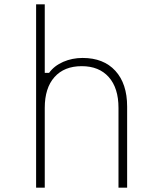

<svg xmlns="http://www.w3.org/2000/svg" viewBox="-20 -868 740 888"><path d="M147 0V-848H187V-531H207Q231 -564 272.5 -582Q314 -600 362 -600Q459 -600 513.5 -540.5Q568 -481 568 -375V0H528V-369Q528 -461 483 -511.5Q438 -562 358 -562Q277 -562 232 -511.5Q187 -461 187 -369V0Z"/></svg>

Font: Martian Mono Thin
Style: Regular
Weight: 100
Monospace: yes
Designer: Roman Shamin
Foundry: Evil Martians
Version: Version 1.000; ttfautohint (v1.8.4.7-5d5b)